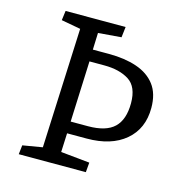

<svg xmlns="http://www.w3.org/2000/svg" viewBox="-104 -796 855 893"><g transform="rotate(15 323.5 -350.0)"><path d="M65 0 70 -44 165 -60 190 -637 97 -654 103 -700H392L386 -649L275 -640L272 -559H351Q426 -559 483.5 -539.5Q541 -520 573 -478Q605 -436 605 -367Q605 -267 537 -209.5Q469 -152 351 -152H257L253 -61L392 -47L388 0ZM259 -209H342Q429 -209 468.5 -247Q508 -285 508 -364Q508 -443 462 -472.5Q416 -502 342 -502H271Z"/></g></svg>

Font: Literata 7pt
Style: Italic
Weight: 400
Italic angle: -2°
Designer: Latin by Veronika Burian and Jose Scaglione. Greek by Irene Vlachou. Cyrillic by Vera Evstafieva
Foundry: TypeTogether
Version: Version 3.002